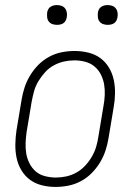

<svg xmlns="http://www.w3.org/2000/svg" viewBox="-20 -729 540 757"><path d="M199 8Q171 8 145 1.5Q119 -5 98.5 -20Q78 -35 64.5 -57.5Q51 -80 45.5 -106Q40 -132 40.5 -160Q41 -188 45 -215L65 -335Q69 -360 77 -384.5Q85 -409 99 -432Q113 -455 132 -474Q151 -493 174.5 -505.5Q198 -518 223.5 -523Q249 -528 274 -528Q302 -528 328.5 -521.5Q355 -515 375.5 -500Q396 -485 409.5 -462.5Q423 -440 428.5 -414Q434 -388 433.5 -360Q433 -332 428 -305L408 -185Q404 -160 396 -135.5Q388 -111 374 -88Q360 -65 341 -46Q322 -27 298.5 -14.5Q275 -2 249.5 3Q224 8 199 8ZM200 -29Q221 -29 241.5 -33.5Q262 -38 281 -48.5Q300 -59 315.5 -75.5Q331 -92 342 -111Q353 -130 359 -150Q365 -170 368 -191L388 -311Q392 -332 393 -354Q394 -376 390.5 -396.5Q387 -417 377.5 -435.5Q368 -454 352.5 -467Q337 -480 316 -485.5Q295 -491 274 -491Q253 -491 232.5 -486.5Q212 -482 192.5 -471.5Q173 -461 158 -444.5Q143 -428 131.5 -409Q120 -390 114.5 -370Q109 -350 105 -329L85 -209Q82 -188 81 -166Q80 -144 83.5 -123.5Q87 -103 96.5 -84.5Q106 -66 121 -53Q136 -40 157.5 -34.5Q179 -29 200 -29ZM405 -631Q395 -631 386.5 -634Q378 -637 372.5 -644Q367 -651 366 -660.5Q365 -670 366 -680Q367 -686 370 -692Q373 -698 379 -702Q385 -706 391.5 -707.5Q398 -709 404 -709Q414 -709 422.5 -706Q431 -703 436.5 -696Q442 -689 443.5 -679.5Q445 -670 443 -660Q442 -654 439 -648Q436 -642 430.5 -638Q425 -634 418 -632.5Q411 -631 405 -631ZM205 -631Q195 -631 186.5 -634Q178 -637 172.5 -644Q167 -651 166 -660.5Q165 -670 166 -680Q167 -686 170 -692Q173 -698 179 -702Q185 -706 191.5 -707.5Q198 -709 204 -709Q214 -709 222.5 -706Q231 -703 236.5 -696Q242 -689 243.5 -679.5Q245 -670 243 -660Q242 -654 239 -648Q236 -642 230.5 -638Q225 -634 218 -632.5Q211 -631 205 -631Z"/></svg>

Font: Iosevka Curly Slab Extralight
Style: Italic
Weight: 200
Italic angle: -9°
Monospace: yes
Designer: Belleve Invis
Foundry: Belleve Invis
Version: Version 22.1.2; ttfautohint (v1.8.4)